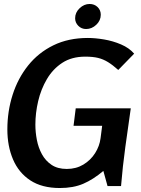

<svg xmlns="http://www.w3.org/2000/svg" viewBox="-20 -935 708 966"><path d="M422 -744Q459 -744 503.5 -736.5Q548 -729 589 -711.5Q630 -694 655 -665L575 -583Q547 -608 523.5 -622.5Q500 -637 474 -643.5Q448 -650 409 -650Q341 -650 293.5 -619Q246 -588 216 -537Q186 -486 172 -426Q158 -366 158 -308Q158 -270 165.5 -231Q173 -192 191 -159Q209 -126 239.5 -105.5Q270 -85 316 -85Q363 -85 399.5 -107Q436 -129 458.5 -164.5Q481 -200 486 -240L494 -302H350L361 -390H638Q624 -293 610.5 -195Q597 -97 589 1H521L500 -75Q449 -32 399 -10.5Q349 11 281 11Q191 11 132.5 -27.5Q74 -66 45.5 -133Q17 -200 17 -284Q17 -375 43.5 -458Q70 -541 121.5 -605.5Q173 -670 248.5 -707Q324 -744 422 -744ZM487 -860.8Q487 -832 464.5 -810.5Q442 -789 413.2 -789Q390 -789 374 -805Q358 -821.1 358 -843.2Q358 -872 380.5 -893.5Q403 -915 430.7 -915Q455 -915 471 -899.5Q487 -884 487 -860.8Z"/></svg>

Font: Rosario
Style: Italic
Weight: 400
Italic angle: -8.05°
Designer: Hector Gatti
Foundry: Omnibus Type
Version: Version 1.201